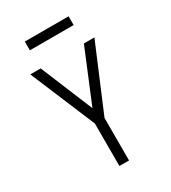

<svg xmlns="http://www.w3.org/2000/svg" viewBox="-219 -1030 1013 1139"><g transform="rotate(-30 288.0 -460.0)"><path d="M255 0H321V-291L508 -735H436L288 -377L140 -735H69L255 -291ZM138 -860H438V-920H138Z"/></g></svg>

Font: Iosevka Sparkle Light
Style: Regular
Weight: 300
Designer: Belleve Invis
Foundry: Belleve Invis
Version: Version 4.5.0; ttfautohint (v1.8.3)